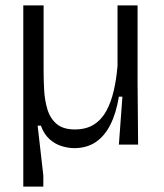

<svg xmlns="http://www.w3.org/2000/svg" viewBox="-20 -534 604 709"><path d="M66 155V-514H141V-274Q141 -240 143 -202Q145 -164 155 -130.5Q165 -97 189 -76.5Q213 -56 256 -56Q298 -56 326.5 -74Q355 -92 372.5 -124Q390 -156 400 -199Q410 -242 414 -291V-514H488V-231L490 0H419L432 -177H419Q409 -116 387.5 -73.5Q366 -31 333 -9Q300 13 254 13Q232 13 207.5 5.5Q183 -2 162.5 -20.5Q142 -39 131 -70H119L140 114V155Z"/></svg>

Font: Bricolage Grotesque 36pt Light
Style: Regular
Weight: 300
Designer: Mathieu Triay
Foundry: Atelier Triay
Version: Version 1.001;gftools[0.9.33.dev8+g029e19f]